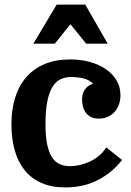

<svg xmlns="http://www.w3.org/2000/svg" viewBox="-20 -810 571 840"><path d="M287 -550Q224 -550 176 -530Q128 -510 95.5 -473Q63 -436 46.5 -383.5Q30 -331 30 -266Q30 -203 44.5 -152Q59 -101 88 -65Q117 -29 161.5 -9.5Q206 10 265 10Q298 10 331 4Q364 -2 396 -16.5Q428 -31 458 -54Q488 -77 514 -110L445 -165Q430 -142 410.5 -126.5Q391 -111 369.5 -101.5Q348 -92 326.5 -87.5Q305 -83 287 -83Q261 -83 241 -92Q221 -101 207 -123Q193 -145 186 -180Q179 -215 179 -268Q179 -329 187.5 -369Q196 -409 211 -432Q226 -455 246.5 -464Q267 -473 291 -473Q320 -473 345 -467Q370 -461 387 -444Q363 -436 351 -418Q339 -400 339 -375Q339 -363 342 -348Q345 -333 353 -320.5Q361 -308 375.5 -299.5Q390 -291 413 -291Q431 -291 448 -297.5Q465 -304 478 -317Q491 -330 499 -349.5Q507 -369 507 -394Q507 -429 490 -458Q473 -487 443 -507.5Q413 -528 373 -539Q333 -550 287 -550ZM451 -619 353 -790H228L126 -619H220L288 -704L357 -619Z"/></svg>

Font: GradeGX
Style: Regular
Weight: 100
Width: 1
Designer: Adam Twardoch
Foundry: Adam Twardoch
Version: Version 2.002; DEVELOPMENT